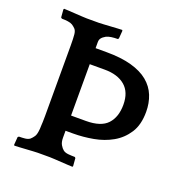

<svg xmlns="http://www.w3.org/2000/svg" viewBox="-122 -766 831 878"><g transform="rotate(20 293.5 -327.0)"><path d="M239 -540H291Q363 -540 413.5 -526Q464 -512 495.5 -486Q527 -460 541.5 -424Q556 -388 556 -345Q556 -282 530 -242Q504 -202 463.5 -179Q423 -156 373.5 -147Q324 -138 276 -138H239V-104Q239 -83 246.5 -70Q254 -57 263 -50Q272 -43 288 -41.5Q304 -40 320 -40L324 -36L327 2L325 6Q318 6 302 5Q286 4 269 3Q252 2 236 1Q220 0 213 0H154Q147 0 131 1Q115 2 98 3Q81 4 65 5Q49 6 42 6L40 2L43 -36L48 -40Q63 -40 77.5 -41.5Q92 -43 101 -50Q109 -57 116.5 -68Q124 -79 126 -107Q126 -113 126.5 -121Q127 -129 127.5 -140.5Q128 -152 128 -169Q128 -186 128 -211V-414Q128 -449 128 -473Q128 -497 128 -514Q128 -531 127.5 -543Q127 -555 126 -567Q124 -584 116 -592Q108 -600 100 -605Q92 -610 78 -612Q64 -614 48 -614L43 -618L40 -656L42 -660Q49 -660 65 -659Q81 -658 98 -657Q115 -656 131 -655Q147 -654 154 -654H213Q220 -654 236 -655Q252 -656 269 -657Q286 -658 302 -659Q318 -660 325 -660L327 -656L324 -618L320 -614Q304 -614 289.5 -612Q275 -610 265 -605Q251 -597 245 -589Q239 -581 239 -570ZM239 -462V-212H311Q384 -212 415.5 -246Q447 -280 447 -340Q447 -401 411 -431.5Q375 -462 312 -462Z"/></g></svg>

Font: QuattrocentoBold
Style: Bold
Weight: 700
Designer: Pablo Impallari
Foundry: Pablo Impallari, Igino Marini, Branda Gallo
Version: Version 2.000